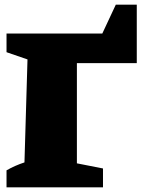

<svg xmlns="http://www.w3.org/2000/svg" viewBox="-20 -804 607 824"><path d="M477 -784H567V-533H310V-103L422 -81V0H8V-73Q45 -94 85 -107L98 -549L8 -580V-660H419Z"/></svg>

Font: Piazzolla SC Black
Style: Regular
Weight: 900
Designer: Juan Pablo del Peral
Foundry: Huerta Tipografica
Version: Version 1.330